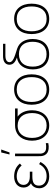

<svg xmlns="http://www.w3.org/2000/svg" viewBox="1130 -1934 820 3119"><g transform="rotate(-90 1539.5 -375.0)"><path d="M231 15C344 15 422 -38 467 -129L432 -149C392 -69 325 -27 237 -27C145 -27 83 -73 83 -150C83 -221 120 -259 230 -259H310V-300H231C147 -300 95 -337 95 -402C95 -476 158 -513 235 -513C307 -513 371 -481 409 -433L442 -461C392 -524 321 -555 230 -555C126 -555 52 -496 52 -403C52 -345.5 78.5 -305.5 120.5 -281C64 -260 40 -198.5 40 -146C40 -50 120 15 231 15Z M622 -765 589 -630H622L670 -765ZM678 5C707 9 741 7 773 0V-40C746 -34 713 -33 683 -36C651 -40 629 -52 614 -81C600 -109 603 -132 603 -179V-540H561V-179C561 -132 560 -98 576 -63C595 -22 631 -1 678 5Z M1060 15C1212 15 1307 -100 1307 -263C1307 -367 1268.5 -452.5 1204 -498H1337V-540H1100C1076 -540 1044 -540 1020 -537C891 -519 813 -413 813 -263C813 -100 908 15 1060 15ZM1060 -27C932 -27 858 -120 858 -263C858 -398 926 -499 1060 -498C1192 -497 1262 -402 1262 -263C1262 -122 1192 -27 1060 -27Z M1644 15C1803 15 1891 -100 1891 -271C1891 -438 1805 -555 1644 -555C1487 -555 1397 -441 1397 -271C1397 -103 1484 15 1644 15ZM1644 -27C1511 -27 1442 -124 1442 -271C1442 -413 1507 -513 1644 -513C1779 -513 1846 -418 1846 -271C1846 -126 1780 -27 1644 -27Z M2218 14C2377 14 2465 -94 2465 -253C2465 -378 2410.5 -472.5 2307 -506C2169 -549 2088 -573 2088 -631C2088 -664 2112 -684 2147 -692C2161 -695 2178 -697 2196 -697H2387V-735H2187C2178 -735 2154 -735 2130 -729C2076 -716 2047 -680 2047 -631C2047 -564.5 2101.5 -531.5 2163.5 -509.5C2041.5 -492 1971 -390 1971 -250C1971 -93 2058 14 2218 14ZM2218 -28C2085 -28 2016 -116 2016 -253C2016 -386 2081 -477 2218 -477C2353 -477 2420 -391 2420 -255C2420 -118 2353 -28 2218 -28Z M2792 15C2951 15 3039 -100 3039 -271C3039 -438 2953 -555 2792 -555C2635 -555 2545 -441 2545 -271C2545 -103 2632 15 2792 15ZM2792 -27C2659 -27 2590 -124 2590 -271C2590 -413 2655 -513 2792 -513C2927 -513 2994 -418 2994 -271C2994 -126 2928 -27 2792 -27Z"/></g></svg>

Font: Hauora ExtraLight
Style: Regular
Weight: 200
Designer: Mikhail Sharanda
Foundry: WCYS & Co.
Version: Version 1.010